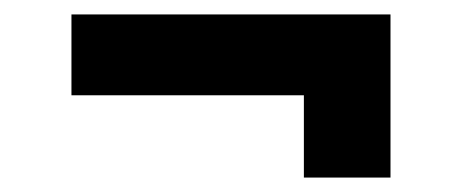

<svg xmlns="http://www.w3.org/2000/svg" viewBox="-20 -432 640 266"><path d="M79 -412H521V-186H401V-300H79Z"/></svg>

Font: PT Mono
Style: Bold
Weight: 700
Monospace: yes
Designer: A.Korolkova, I.Chaeva
Foundry: ParaType Ltd
Version: Version 1.000 OFL